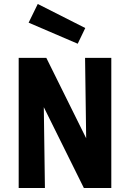

<svg xmlns="http://www.w3.org/2000/svg" viewBox="-20 -946 654 966"><path d="M119 -571V-655H213L497 -82V0H402ZM540 0H417L408 -655H540ZM206 0H74V-655H197ZM409 -805 371 -726 124 -832 170 -926Z"/></svg>

Font: Intel One Mono Light
Style: Regular
Weight: 300
Monospace: yes
Designer: Fred Shallcrass
Foundry: Frere-Jones Type LLC
Version: Version 1.004